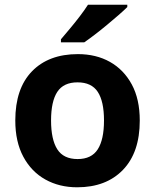

<svg xmlns="http://www.w3.org/2000/svg" viewBox="-20 -786 659 816"><path d="M574 -273.7Q574 -138 502.5 -64Q431 10 308 10Q232.1 10 172.8 -23.1Q113.4 -56.2 79.2 -119.8Q45 -183.4 45 -274Q45 -410 116 -483Q187 -556 311 -556Q388.4 -556 447.2 -523Q506 -490 540 -427.3Q574 -364.5 574 -273.7ZM197 -274Q197 -193 223.5 -151.5Q250 -110 309.9 -110Q369 -110 395.5 -151.5Q422 -193 422 -274Q422 -355 395.5 -395.5Q369 -436 309.5 -436Q250 -436 223.5 -395.5Q197 -355 197 -274ZM521 -756Q507 -742 484 -722Q461 -702 434.5 -680Q408 -658 382.5 -638.5Q357 -619 338 -606H239V-619Q255 -638 276.5 -663.5Q298 -689 319 -716.5Q340 -744 354 -766H521Z"/></svg>

Font: Noto Sans Tangsa
Style: Regular
Weight: 400
Designer: David Williams
Foundry: Google LLC
Version: Version 1.504